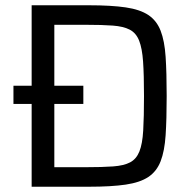

<svg xmlns="http://www.w3.org/2000/svg" viewBox="-20 -708 729 728"><path d="M100 0V-314H31V-383H100V-688H318Q402 -688 456.5 -680Q511 -672 542.5 -651Q574 -630 589 -591.5Q604 -553 608 -492.5Q612 -432 612 -344Q612 -256 608 -195.5Q604 -135 589 -96.5Q574 -58 542.5 -37Q511 -16 456.5 -8Q402 0 318 0ZM186 -74H304Q368 -74 409 -77Q450 -80 473.5 -92.5Q497 -105 508.5 -133.5Q520 -162 523 -213Q526 -264 526 -344Q526 -424 522.5 -474.5Q519 -525 507.5 -554Q496 -583 472 -595.5Q448 -608 407.5 -611Q367 -614 304 -614H186V-383H296V-314H186Z"/></svg>

Font: Saira
Style: Regular
Weight: 400
Designer: Hector Gatti with collaboration of the Omnibus-Type team
Foundry: Omnibus-Type
Version: Version 1.100; ttfautohint (v1.8.3)